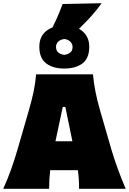

<svg xmlns="http://www.w3.org/2000/svg" viewBox="-24 -1176 803 1196"><path d="M-4 0Q22.5 -57 45 -120.5Q67.5 -184 84 -241L155 -486Q174.5 -553 185.5 -606Q196.5 -659 201 -713H555Q560.5 -656 571 -603.2Q581.5 -550.5 600 -486L671 -241Q688.5 -182 711.5 -119.5Q734.5 -57 759 0H468Q469 -28.5 467 -57.8Q465 -87 461 -116H288.5Q282 -57 282 0ZM367 -510 321.5 -296H427L383 -510ZM376 -749Q305.5 -749 263.2 -781.5Q221 -814 221 -885Q221 -948 263.5 -982.5Q306 -1017 377 -1017Q447.5 -1017 489.8 -981.5Q532 -946 532 -885Q532 -813 489.8 -781Q447.5 -749 376 -749ZM376 -834Q401 -838 414.5 -849.5Q428 -861 428 -884Q428 -902 414.5 -916Q401 -930 377 -933Q352.5 -930 338.8 -916.8Q325 -903.5 325 -884Q325 -861 338.5 -849.5Q352 -838 376 -834ZM275 -953Q303 -1002.5 325.5 -1052Q348 -1101.5 366 -1151L609 -1156Q571.5 -1103.5 524 -1053Q476.5 -1002.5 423 -955Z"/></svg>

Font: Commissioner Flair Black
Style: Regular
Weight: 900
Designer: Kostas Bartsokas
Foundry: Kostas Bartsokas
Version: Version 1.000; ttfautohint (v1.8.3)